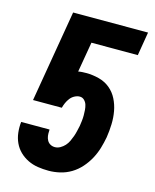

<svg xmlns="http://www.w3.org/2000/svg" viewBox="-112 -812 724 896"><g transform="rotate(15 250.0 -363.5)"><path d="M209 8Q182 8 156.5 4Q131 0 108.5 -11Q86 -22 68.5 -39Q51 -56 40.5 -78.5Q30 -101 27 -127Q24 -153 27 -179H164V-172Q163 -160 164.5 -148.5Q166 -137 171.5 -127Q177 -117 187 -111.5Q197 -106 209 -106Q222 -106 234.5 -113Q247 -120 256.5 -130.5Q266 -141 272 -154Q278 -167 282.5 -179.5Q287 -192 290 -205.5Q293 -219 296 -232Q298 -245 299.5 -258Q301 -271 301 -284Q301 -297 300 -310Q299 -323 295.5 -334.5Q292 -346 283 -355Q274 -364 261 -364Q249 -364 236.5 -357.5Q224 -351 215.5 -340Q207 -329 201.5 -316.5Q196 -304 193 -292H54L129 -735H491L472 -621H248L223 -475Q233 -477 242.5 -477.5Q252 -478 261 -478Q293 -478 323.5 -470Q354 -462 377 -443Q400 -424 413.5 -397Q427 -370 432.5 -340Q438 -310 437 -277.5Q436 -245 431 -213Q426 -186 418 -159Q410 -132 396 -106Q382 -80 362 -57.5Q342 -35 317 -20Q292 -5 264 1.5Q236 8 209 8Z"/></g></svg>

Font: iosevka_custom_sans_ss08 Heavy
Style: Italic
Weight: 900
Italic angle: -10°
Designer: Belleve Invis
Foundry: Belleve Invis
Version: Version 10.3.0; ttfautohint (v1.8.3)